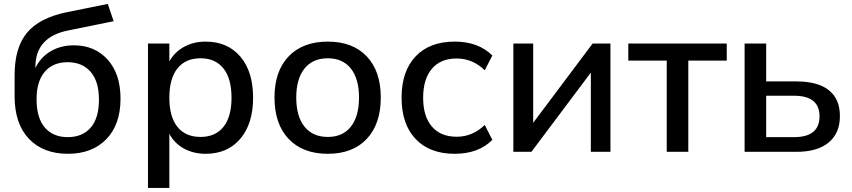

<svg xmlns="http://www.w3.org/2000/svg" viewBox="-20 -756 4242 956"><path d="M318.4 9.8Q195.3 9.8 124 -64.9Q52.7 -139.6 52.7 -277.3V-381.8Q52.7 -518.6 114.3 -592.8Q175.8 -667 312.5 -695.3L516.6 -736.3L545.9 -650.4L320.3 -604.5Q156.2 -572.3 156.2 -421.9V-417Q181.6 -470.7 231.9 -500.5Q282.2 -530.3 347.7 -530.3Q452.1 -530.3 516.1 -459Q580.1 -387.7 580.1 -264.6Q580.1 -135.7 509.3 -63Q438.5 9.8 318.4 9.8ZM162.1 -261.7Q162.1 -168.9 203.1 -121.1Q244.1 -73.2 317.4 -73.2Q390.6 -73.2 431.6 -120.6Q472.7 -168 472.7 -259.8Q472.7 -350.6 431.2 -398.4Q389.6 -446.3 316.4 -446.3Q244.1 -446.3 203.1 -398.9Q162.1 -351.6 162.1 -261.7Z M1003.9 -548.8Q1113.3 -548.8 1176.8 -474.1Q1240.2 -399.4 1240.2 -269.5Q1240.2 -140.6 1176.8 -65.4Q1113.3 9.8 1003.9 9.8Q943.4 9.8 895.5 -16.6Q847.7 -43 823.2 -89.8V179.7H716.8V-539.1H823.2V-450.2Q848.6 -496.1 896 -522.5Q943.4 -548.8 1003.9 -548.8ZM978.5 -74.2Q1052.7 -74.2 1092.8 -124.5Q1132.8 -174.8 1132.8 -269.5Q1132.8 -364.3 1092.8 -415Q1052.7 -465.8 978.5 -465.8Q903.3 -465.8 863.3 -415Q823.2 -364.3 823.2 -269.5Q823.2 -174.8 863.3 -124.5Q903.3 -74.2 978.5 -74.2Z M1612.3 9.8Q1487.3 9.8 1417 -64.5Q1346.7 -138.7 1346.7 -270.5Q1346.7 -401.4 1417 -475.1Q1487.3 -548.8 1612.3 -548.8Q1736.3 -548.8 1806.2 -475.1Q1876 -401.4 1876 -270.5Q1876 -138.7 1806.2 -64.5Q1736.3 9.8 1612.3 9.8ZM1455.1 -270.5Q1455.1 -176.8 1496.1 -125.5Q1537.1 -74.2 1612.3 -74.2Q1686.5 -74.2 1727.1 -125.5Q1767.6 -176.8 1767.6 -270.5Q1767.6 -363.3 1727.1 -414.6Q1686.5 -465.8 1612.3 -465.8Q1537.1 -465.8 1496.1 -414.6Q1455.1 -363.3 1455.1 -270.5Z M2244.1 9.8Q2119.1 9.8 2049.3 -64Q1979.5 -137.7 1979.5 -269.5Q1979.5 -401.4 2049.3 -475.1Q2119.1 -548.8 2244.1 -548.8Q2362.3 -548.8 2431.6 -479.5L2393.6 -406.2Q2333 -464.8 2253.9 -464.8Q2173.8 -464.8 2130.4 -413.6Q2086.9 -362.3 2086.9 -269.5Q2086.9 -176.8 2130.4 -126Q2173.8 -75.2 2253.9 -75.2Q2333 -75.2 2393.6 -133.8L2431.6 -59.6Q2362.3 9.8 2244.1 9.8Z M2536.1 0V-539.1H2634.8V-144.5L2930.7 -539.1H3019.5V0H2921.9V-394.5L2626 0Z M3299.8 0V-454.1H3108.4V-539.1H3598.6V-454.1H3407.2V0Z M3687.5 0V-539.1H3794.9V-350.6H3945.3Q4052.7 -350.6 4107.4 -306.6Q4162.1 -262.7 4162.1 -177.7Q4162.1 -92.8 4106 -46.4Q4049.8 0 3945.3 0ZM3794.9 -73.2H3933.6Q4060.5 -73.2 4060.5 -176.8Q4060.5 -279.3 3933.6 -279.3H3794.9Z"/></svg>

Font: Min Sans Medium
Style: Regular
Weight: 500
Designer: Jinseong-Kim, NotoSansCJK, Nunito
Foundry: Jinseong-Kim
Version: Version 1.400;Glyphs 3.1.2 (3151)